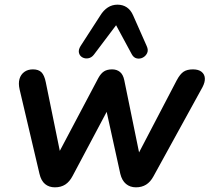

<svg xmlns="http://www.w3.org/2000/svg" viewBox="-20 -794 897 822"><path d="M215 8Q190 8 173 -6Q156 -20 149 -50L64 -411Q58 -437 63.5 -456Q69 -475 84 -486Q99 -497 121 -497Q145 -497 157.5 -484.5Q170 -472 176 -442L243 -114H218L401 -460Q412 -480 425.5 -488.5Q439 -497 460 -497Q480 -497 493.5 -486Q507 -475 512 -451L581 -114H561L737 -451Q751 -477 766 -487Q781 -497 806 -497Q830 -497 843 -486.5Q856 -476 857 -459Q858 -442 847 -421L637 -39Q624 -15 605.5 -3.5Q587 8 562 8Q537 8 519.5 -6.5Q502 -21 495 -50L420 -391H477L291 -41Q278 -16 259.5 -4Q241 8 215 8ZM608 -597Q616 -580 610 -567Q604 -554 591.5 -547.5Q579 -541 565.5 -544Q552 -547 544 -562L477 -686L382 -560Q372 -547 358 -544.5Q344 -542 332.5 -548.5Q321 -555 318 -568Q315 -581 325 -597L409 -727Q423 -750 441.5 -762Q460 -774 483 -774Q506 -774 523 -762.5Q540 -751 550 -728Z"/></svg>

Font: Nunito ExtraLight
Style: Bold Italic
Weight: 700
Italic angle: -9°
Version: Version 3.602